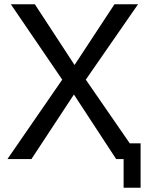

<svg xmlns="http://www.w3.org/2000/svg" viewBox="-20 -749 714 904"><path d="M591 -74H642V135H562V0H527L328 -304L128 0H15L273 -374L31 -729H144L331 -443L519 -729H630L384 -374Z"/></svg>

Font: ColatingCofangSans
Style: Regular
Weight: 400
Foundry: GNU
Version: Version 412.227;June 27, 2022;FontCreator 11.0.0.2412 32-bit